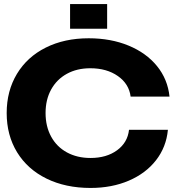

<svg xmlns="http://www.w3.org/2000/svg" viewBox="-20 -915 870 948"><path d="M427 13Q304 13 210 -33Q116 -79 64.5 -163Q13 -247 13 -357Q13 -466 63.5 -550Q114 -634 206 -680Q298 -726 418 -726Q527 -726 614.5 -690Q702 -654 755 -589Q808 -524 817 -438H625Q617 -501 562 -539.5Q507 -578 426 -578Q360 -578 310 -550.5Q260 -523 232.5 -473Q205 -423 205 -357Q205 -291 232.5 -240.5Q260 -190 310.5 -162.5Q361 -135 427 -135Q506 -135 558 -173Q610 -211 617 -274H809Q801 -189 750.5 -124Q700 -59 616 -23Q532 13 427 13ZM509 -895V-773H326V-895Z"/></svg>

Font: Non Bureau Extended
Style: Bold
Weight: 700
Width: 7
Designer: Jona Saucedo
Foundry: Non Foundry
Version: Version 1.000; ttfautohint (v1.8.4)